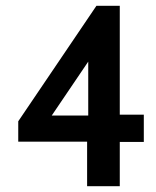

<svg xmlns="http://www.w3.org/2000/svg" viewBox="-20 -643 540 663"><path d="M313 -623H393.6V-247.1H476.6V-152.8H393.6V0H280.8V-153.8H43V-224.1ZM284.7 -430.2 158.7 -244.1H284.7Z"/></svg>

Font: InconsolataGo
Style: Bold
Weight: 700
Designer: Raph Levien, Kirill Tkachev(cyreal.org)
Foundry: Raph Levien, Kirill Tkachev(cyreal.org)
Version: Version 1.015; ttfautohint (v0.92) -l 8 -r 50 -G 200 -x 14 -